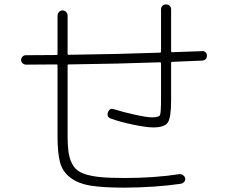

<svg xmlns="http://www.w3.org/2000/svg" viewBox="-20 -820 1040 875"><path d="M98.6 -525.4Q89.8 -525.4 83 -531.7Q76.2 -538.1 76.2 -546.9Q76.2 -555.7 82.5 -562Q88.9 -568.4 97.7 -568.4Q121.1 -568.4 167 -568.8Q212.9 -569.3 237.3 -569.3Q242.2 -569.3 242.2 -574.2V-748Q242.2 -757.8 248.5 -765.1Q254.9 -772.5 265.1 -772.5Q275.4 -772.5 281.7 -765.1Q288.1 -757.8 288.1 -748V-575.2Q288.1 -570.3 293 -570.3Q525.4 -573.2 709 -580.1Q713.9 -580.1 713.9 -585V-777.3Q713.9 -787.1 720.2 -793.5Q726.6 -799.8 736.8 -799.8Q747.1 -799.8 753.4 -793.5Q759.8 -787.1 759.8 -777.3V-586.9Q759.8 -582 763.7 -582Q787.1 -583 832.5 -584.5Q877.9 -585.9 901.4 -586.9Q910.2 -587.9 916.5 -582Q922.9 -576.2 922.9 -567.4Q922.9 -545.9 902.3 -543.9L763.7 -538.1Q759.8 -538.1 759.8 -533.2V-364.3Q759.8 -285.2 745.1 -262.2Q730.5 -239.3 677.7 -239.3Q648.4 -239.3 588.9 -251.5Q529.3 -263.7 486.3 -279.3Q464.8 -286.1 471.7 -307.6Q479.5 -329.1 499 -322.3Q539.1 -309.6 594.2 -297.4Q649.4 -285.2 671.9 -285.2Q704.1 -285.2 709 -295.4Q713.9 -305.7 713.9 -371.1V-532.2Q713.9 -536.1 709 -536.1Q525.4 -529.3 293 -526.4Q288.1 -526.4 288.1 -521.5V-200.2Q288.1 -149.4 293.9 -117.7Q299.8 -85.9 314.9 -63Q330.1 -40 360.8 -28.8Q391.6 -17.6 434.6 -13.2Q477.5 -8.8 547.9 -8.8Q683.6 -8.8 797.9 -26.4Q806.6 -27.3 814.5 -21.5Q822.3 -15.6 824.2 -6.8Q825.2 2 819.3 8.8Q813.5 15.6 803.7 17.6Q689.5 34.2 547.9 35.2Q449.2 35.2 392.6 25.9Q335.9 16.6 300.3 -10.7Q264.6 -38.1 253.4 -81.1Q242.2 -124 242.2 -200.2V-521.5Q242.2 -526.4 237.3 -526.4Q213.9 -526.4 168 -525.9Q122.1 -525.4 98.6 -525.4Z"/></svg>

Font: Rounded-L Mgen+ 1mn light
Style: Regular
Weight: 200
Designer: [Source Han Sans]
Ryoko NISHIZUKA  (kana & ideographs); Paul D. Hunt (Latin, Greek & Cyrillic); Wenlong ZHANG  (bopomofo
Version: Version 1.059.20150602